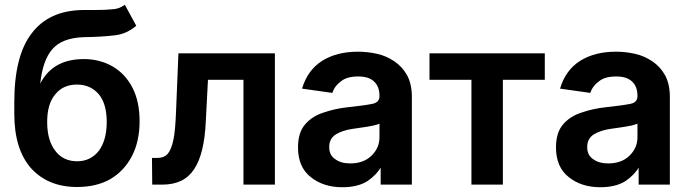

<svg xmlns="http://www.w3.org/2000/svg" viewBox="-20 -772 2892 806"><path d="M552 -664Q513 -630 464 -624Q408 -617 332 -616Q241 -613 200 -566Q159 -519 149 -421Q201 -524 332 -524Q399 -524 453 -493Q506 -462 536 -404Q566 -346 566 -263Q566 -179 534 -117Q501 -54 443 -20Q385 13 303 13Q183 13 111 -65Q40 -145 40 -294V-343Q40 -538 113 -632Q185 -728 328 -730H354H379Q421 -730 451 -733Q480 -734 504 -752ZM395 -139Q428 -184 428 -260Q428 -336 395 -376Q360 -417 303 -417Q245 -417 212 -376Q178 -336 178 -260Q178 -183 212 -139Q245 -95 304 -95Q360 -95 395 -139Z M641 -109Q668 -109 683 -125Q699 -143 708 -185Q716 -223 719 -304L729 -548H1134V3H1002V-437H853L844 -264Q838 -126 795 -62Q753 3 662 3H619L618 -109Z M1284 -29Q1231 -71 1231 -153Q1231 -216 1261 -250Q1291 -285 1340 -300Q1386 -316 1441 -322Q1508 -329 1543 -336Q1573 -342 1573 -368V-370Q1573 -409 1550 -430Q1528 -451 1484 -451Q1436 -451 1412 -431Q1385 -412 1375 -382L1248 -400Q1271 -478 1333 -517Q1394 -555 1483 -555Q1523 -555 1563 -546Q1600 -538 1635 -515Q1669 -492 1689 -456Q1709 -419 1709 -365V3H1578V-72H1580Q1562 -39 1523 -12Q1482 14 1417 14Q1337 14 1284 -29ZM1540 -119Q1573 -151 1573 -196V-253Q1571 -251 1548 -245Q1518 -239 1501 -237Q1477 -233 1460 -231Q1418 -225 1390 -208Q1362 -190 1362 -155Q1362 -120 1387 -104Q1411 -86 1450 -86Q1507 -86 1540 -119Z M2267 -548V-437H2091V3H1959V-437H1783V-548Z M2367 -29Q2314 -71 2314 -153Q2314 -216 2344 -250Q2374 -285 2423 -300Q2469 -316 2524 -322Q2591 -329 2626 -336Q2656 -342 2656 -368V-370Q2656 -409 2633 -430Q2611 -451 2567 -451Q2519 -451 2495 -431Q2468 -412 2458 -382L2331 -400Q2354 -478 2416 -517Q2477 -555 2566 -555Q2606 -555 2646 -546Q2683 -538 2718 -515Q2752 -492 2772 -456Q2792 -419 2792 -365V3H2661V-72H2663Q2645 -39 2606 -12Q2565 14 2500 14Q2420 14 2367 -29ZM2623 -119Q2656 -151 2656 -196V-253Q2654 -251 2631 -245Q2601 -239 2584 -237Q2560 -233 2543 -231Q2501 -225 2473 -208Q2445 -190 2445 -155Q2445 -120 2470 -104Q2494 -86 2533 -86Q2590 -86 2623 -119Z"/></svg>

Font: Sinter Bold
Style: Regular
Weight: 700
Foundry: Adobe & rsms
Version: Version 1.000